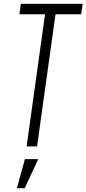

<svg xmlns="http://www.w3.org/2000/svg" viewBox="-20 -770 455 1010"><path d="M120 0 217 -695H82L90 -750H415L407 -695H272L175 0ZM69 220 111 67H181L110 220Z"/></svg>

Font: Mohave Light
Style: Italic
Weight: 300
Italic angle: -8°
Designer: Gumpita Rahayu
Foundry: Tokotype
Version: Version 2.003